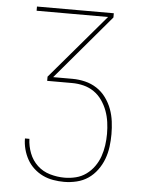

<svg xmlns="http://www.w3.org/2000/svg" viewBox="-53 -777 605 819"><g transform="rotate(5 250.0 -367.5)"><path d="M252 0Q229 0 205.5 -4Q182 -8 161 -18Q140 -28 122.5 -44Q105 -60 93.5 -80.5Q82 -101 76 -124Q70 -147 70 -170H89Q90 -139 101.5 -109Q113 -79 136 -57.5Q159 -36 190 -27Q221 -18 252 -18Q277 -18 301 -24Q325 -30 345 -44.5Q365 -59 379.5 -79.5Q394 -100 402 -123Q410 -146 413.5 -170.5Q417 -195 417 -220Q417 -220 417 -220Q417 -220 417 -220Q417 -245 413.5 -270Q410 -295 401.5 -318Q393 -341 378.5 -362Q364 -383 343.5 -397Q323 -411 299 -417Q275 -423 250 -423H143V-441L378 -717H72V-735H401V-717L167 -441H250Q277 -441 304 -434.5Q331 -428 354 -413Q377 -398 393.5 -375.5Q410 -353 419.5 -327.5Q429 -302 432.5 -274.5Q436 -247 436 -220Q436 -193 432.5 -166Q429 -139 419.5 -113.5Q410 -88 393.5 -65.5Q377 -43 355 -28Q333 -13 306 -6.5Q279 0 252 0Z"/></g></svg>

Font: Iosevka SS04 Thin
Style: Regular
Weight: 100
Monospace: yes
Designer: Belleve Invis
Foundry: Belleve Invis
Version: Version 19.0.0; ttfautohint (v1.8.4)